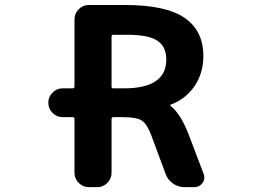

<svg xmlns="http://www.w3.org/2000/svg" viewBox="-20 -775 1040 774"><path d="M280.3 -294.9Q280.3 -302.7 272.5 -302.7H232.4Q209 -302.7 191.9 -319.8Q174.8 -336.9 174.8 -360.4V-361.3Q174.8 -384.8 191.9 -401.9Q209 -418.9 232.4 -418.9H272.5Q280.3 -418.9 280.3 -425.8V-697.3Q280.3 -720.7 297.4 -737.8Q314.5 -754.9 337.9 -754.9H483.4Q648.4 -754.9 724.1 -703.1Q799.8 -651.4 799.8 -548.8Q799.8 -477.5 760.7 -422.9Q724.6 -374 668.9 -353.5Q667 -353.5 666.5 -351.1Q666 -348.6 668 -347.7Q707 -317.4 739.3 -236.3L800.8 -74.2Q803.7 -66.4 803.7 -59.6Q803.7 -47.9 796.9 -38.1Q784.2 -20.5 763.7 -20.5H724.6Q698.2 -20.5 677.2 -35.2Q656.2 -49.8 647.5 -74.2L589.8 -229.5Q573.2 -274.4 552.2 -288.6Q531.2 -302.7 477.5 -302.7H436.5Q429.7 -302.7 429.7 -294.9V-78.1Q429.7 -54.7 412.6 -37.6Q395.5 -20.5 372.1 -20.5H337.9Q314.5 -20.5 297.4 -37.6Q280.3 -54.7 280.3 -78.1ZM493.2 -634.8H436.5Q429.7 -634.8 429.7 -627V-425.8Q429.7 -418.9 436.5 -418.9H480.5Q650.4 -418.9 650.4 -535.2Q650.4 -586.9 614.7 -610.8Q579.1 -634.8 493.2 -634.8Z"/></svg>

Font: Gen Jyuu Gothic Monospace Bold
Style: Bold
Weight: 700
Designer: [Source Han Sans]
Ryoko NISHIZUKA  (kana & ideographs); Paul D. Hunt (Latin, Greek & Cyrillic); Wenlong ZHANG  (bopomofo
Version: Version 1.002.20150607